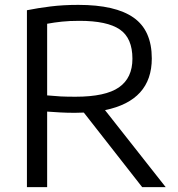

<svg xmlns="http://www.w3.org/2000/svg" viewBox="-20 -768 730 788"><path d="M90.5 0V-726Q135 -735 187.2 -741.5Q239.5 -748 301.5 -748Q454 -748 528.5 -695.5Q603 -643 603 -528Q603 -355.5 411 -316L660 0H563.5L324 -306Q306.5 -305 287.5 -305Q254.5 -305 228.2 -306.5Q202 -308 173.5 -310V0ZM289.5 -371Q413 -371 468.2 -409.5Q523.5 -448 523.5 -527Q523.5 -611.5 471.8 -647Q420 -682.5 306 -682.5Q264.5 -682.5 234 -679.2Q203.5 -676 173.5 -670.5V-376.5Q205 -373.5 229.5 -372.2Q254 -371 289.5 -371Z"/></svg>

Font: Encode Sans SemiExpanded SemiExpanded
Style: Regular
Weight: 400
Width: 6
Designer: Multiple Designers
Foundry: Impallari Type
Version: Version 3.000; ttfautohint (v1.8.3) -l 8 -r 50 -G 200 -x 14 